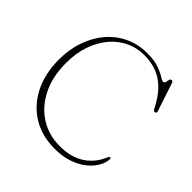

<svg xmlns="http://www.w3.org/2000/svg" viewBox="-187 -875 1054 1054"><g transform="rotate(45 339.5 -348.5)"><path d="M639.5 -159Q639.5 -130.5 622.2 -99.8Q605 -69 572.8 -42.5Q540.5 -16 493.2 0.5Q446 17 385.5 17Q282.5 17 208.5 -29.8Q134.5 -76.5 94.5 -158Q54.5 -239.5 54.5 -345Q54.5 -425.5 78 -492.8Q101.5 -560 144.2 -609.8Q187 -659.5 245.2 -686.8Q303.5 -714 373 -714Q428.5 -714 463.5 -701.5Q498.5 -689 517.5 -676.5Q536.5 -664 544 -664Q554 -664 556.5 -674Q559 -684 561.2 -694Q563.5 -704 573 -704Q577 -704 579.8 -702Q582.5 -700 584.5 -694L639 -529.5Q641.5 -523 639 -518.5Q636.5 -514 630 -514Q626 -514 622.8 -516.5Q619.5 -519 617 -523.5Q587.5 -582.5 551.8 -620.5Q516 -658.5 471 -676.8Q426 -695 367.5 -695Q311 -695 261.2 -671Q211.5 -647 174.5 -602.8Q137.5 -558.5 116.5 -497.5Q95.5 -436.5 95.5 -361.5Q95.5 -254 135 -175.5Q174.5 -97 242 -55Q309.5 -13 393.5 -13Q482 -13 539.5 -51.5Q597 -90 623 -155.5Q625.5 -160.5 627.8 -163Q630 -165.5 633.5 -165.5Q636 -165.5 637.8 -164Q639.5 -162.5 639.5 -159Z"/></g></svg>

Font: Fraunces Thin
Style: Regular
Weight: 250
Version: Version 1.000;[b76b70a41]